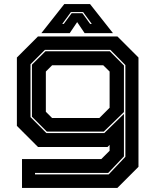

<svg xmlns="http://www.w3.org/2000/svg" viewBox="-20 -718 766 938"><path d="M87.5 200V59H475L515.5 18.5V-10L505.5 0H165.5L62.5 -103V-437L165.5 -540H553.5L656.5 -437V97L553.5 200ZM151 134H511L592.5 48V-400L519 -474.5H199.5L129 -404V-146L206.5 -68H489.5L585.5 -161.5V46L508.5 127H151ZM209 -75 136 -148V-402L202 -467.5H516.5L585.5 -398V-170.5L487 -75ZM234.5 -141.5H465.5L515.5 -191.5V-368.5L484.5 -399H234.5L204 -368.5V-172ZM294 -698H420L532 -556H393.5L357 -610L320.5 -556H182ZM326.5 -659 284 -601H291.5L330 -653.5H382.5L420.5 -601H428.5L386 -659Z"/></svg>

Font: Tourney Expanded ExtraBold
Style: Regular
Weight: 800
Width: 7
Designer: Tyler Finck
Foundry: Etcetera Type Co
Version: Version 1.010; ttfautohint (v1.8.3)